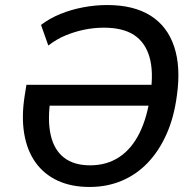

<svg xmlns="http://www.w3.org/2000/svg" viewBox="-20 -734 768 763"><path d="M336 9Q263 9 208.5 -16.5Q154 -42 120.5 -89.5Q87 -137 76 -204Q65 -271 78 -353L85 -397H613L601 -314H153L181 -343Q168 -257 181.5 -197.5Q195 -138 234.5 -107.5Q274 -77 338 -77Q404 -77 453.5 -109.5Q503 -142 534.5 -205.5Q566 -269 578 -361Q591 -449 574 -507.5Q557 -566 512.5 -595Q468 -624 393 -624Q353 -624 314.5 -616Q276 -608 240 -593Q204 -578 172 -553L143 -635Q177 -661 220 -678.5Q263 -696 311 -705Q359 -714 406 -714Q511 -714 578 -672Q645 -630 672 -549Q699 -468 683 -355Q672 -269 642 -201.5Q612 -134 567 -87Q522 -40 463.5 -15.5Q405 9 336 9Z"/></svg>

Font: Nunito Sans 10pt SemiCondensed SemiBold
Style: Italic
Weight: 600
Width: 4
Italic angle: -9°
Designer: Vernon Adams
Foundry: Vernon Adams
Version: Version 3.101;gftools[0.9.27]